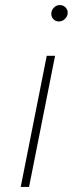

<svg xmlns="http://www.w3.org/2000/svg" viewBox="-20 -740 300 760"><path d="M165 -519H198L95 0H62ZM183 -685Q183 -699 193 -709.5Q203 -720 217 -720Q230 -720 239 -711Q248 -702 248 -690Q248 -676 237.5 -665.5Q227 -655 213 -655Q200 -655 191.5 -664Q183 -673 183 -685Z"/></svg>

Font: Montserrat Alternates ExLight
Style: Italic
Weight: 275
Italic angle: -11.3°
Designer: Julieta Ulanovsky
Foundry: Julieta Ulanovsky
Version: Version 7.200